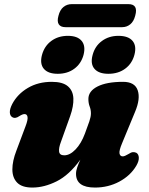

<svg xmlns="http://www.w3.org/2000/svg" viewBox="-20 -872 706 908"><path d="M625.5 -149Q636 -142 636.5 -125.8Q637 -109.5 624.5 -88Q597 -41.5 544.5 -13.2Q492 15 429 15Q339.5 15 339.5 -50Q339.5 -64.5 345.5 -81.5Q351.5 -98.5 360 -117Q307 -44 248 -14.5Q189 15 133 15Q84 15 61.2 -8.2Q38.5 -31.5 38.5 -71Q38.5 -110.5 57.5 -159.5L101 -275.5Q112.5 -305.5 110.2 -319Q108 -332.5 96 -332.5Q86.5 -332.5 71 -322.5Q51 -308.5 36.5 -319Q27 -325.5 26.5 -341.2Q26 -357 38 -380.5Q63 -427.5 111.8 -456.2Q160.5 -485 225 -485Q276.5 -485 301 -464Q325.5 -443 327 -406.5Q328.5 -370 312 -323.5L268.5 -202Q257 -172 259.5 -154.8Q262 -137.5 284 -137.5Q310.5 -137.5 337.2 -165.2Q364 -193 381.5 -240Q395 -276 402.5 -298Q410 -320 410 -336Q410 -353 404 -368.5Q398 -384 398 -404Q398 -441 441.2 -463Q484.5 -485 562 -485Q617.5 -485 631.2 -445Q645 -405 618.5 -342.5L557.5 -195Q542.5 -159.5 545.2 -146Q548 -132.5 560.5 -132.5Q569.5 -132.5 587.5 -143.5Q600 -152 609 -152.5Q618 -153 625.5 -149ZM253 -523Q207.5 -523 187.5 -546.5Q167.5 -570 178.5 -612Q190 -654.5 222.8 -678.5Q255.5 -702.5 301 -702.5Q346.5 -702.5 366.2 -678.5Q386 -654.5 375 -612Q363.5 -570.5 331.2 -546.8Q299 -523 253 -523ZM492.5 -523Q447 -523 426.8 -546.5Q406.5 -570 418 -612Q429 -654 462 -678.2Q495 -702.5 540 -702.5Q587 -702.5 607 -678.5Q627 -654.5 615.5 -612Q604 -570.5 571.5 -546.8Q539 -523 492.5 -523ZM256.5 -797.5Q263.5 -825.5 280.2 -839Q297 -852.5 319.5 -852.5H587Q635 -852.5 619.5 -798Q612.5 -770.5 596 -757Q579.5 -743.5 557.5 -743.5H289.5Q267 -743.5 258 -757Q249 -770.5 256.5 -797.5Z"/></svg>

Font: Fraunces 9pt Soft Black
Style: Italic
Weight: 900
Italic angle: -16°
Version: Version 1.000;[b76b70a41]